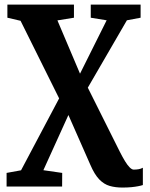

<svg xmlns="http://www.w3.org/2000/svg" viewBox="-20 -576 657 842"><path d="M516.6 246.5Q486.2 246.5 461.2 239.4Q436.2 232.3 415.3 210.8Q394.4 189.2 376.1 146.5L280 -71.6L170.2 170.4L252.8 182.3L252.4 242.1H8.9V182.3L72.3 170.8L239.3 -144.5L70.2 -484.8L12.4 -498.3V-555.7H304.3V-498.3L231.8 -486.6L330.9 -252.9L447.7 -487L378 -498.3V-555.7H596.6V-498.3L536.5 -487L365.1 -191.5L506.1 90.7Q517.8 113.7 528.4 131.1Q539 148.5 548.8 158.2Q558.5 167.8 566.2 167.8Q577.7 167.8 587.8 166.1Q597.9 164.4 606.5 159.6V235.5Q598.4 238.2 585.9 240.6Q573.4 243.1 556.3 244.8Q539.1 246.5 516.6 246.5Z"/></svg>

Font: Merriweather Light
Style: Regular
Weight: 300
Designer: Eben Sorkin
Foundry: Eben Sorkin
Version: Version 2.100